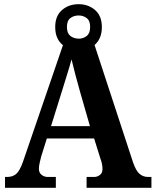

<svg xmlns="http://www.w3.org/2000/svg" viewBox="-20 -898 744 918"><path d="M4 0V-52H15Q40 -52 57 -66Q74 -80 90 -125L281 -682Q264 -695 254 -716.5Q244 -738 244 -769Q244 -822 276.5 -850Q309 -878 356 -878Q402 -878 434.5 -850Q467 -822 467 -769Q467 -739 457.5 -717.5Q448 -696 432 -683L616 -122Q630 -81 647.5 -66.5Q665 -52 687 -52H704V0H394V-52H432Q444 -52 457 -61Q470 -70 470 -90Q470 -102 467.5 -114.5Q465 -127 461 -137L430 -236H204L177 -150Q174 -138 170 -121Q166 -104 166 -91Q166 -72 179 -62Q192 -52 207 -52H247V0ZM356 -713Q378 -713 394.5 -726Q411 -739 411 -769Q411 -799 394.5 -811.5Q378 -824 356 -824Q333 -824 316.5 -811.5Q300 -799 300 -769Q300 -740 315.5 -727Q331 -714 356 -713ZM224 -295H410L362 -462Q352 -497 341 -538.5Q330 -580 322 -614Q314 -584 301 -542.5Q288 -501 278 -468Z"/></svg>

Font: Noto Serif Lao SemiCondensed
Style: Bold
Weight: 700
Width: 4
Designer: Monotype Design Team
Foundry: Monotype Imaging Inc.
Version: Version 2.003; ttfautohint (v1.8.4.7-5d5b)